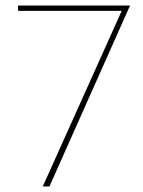

<svg xmlns="http://www.w3.org/2000/svg" viewBox="-20 -671 516 691"><path d="M448 -651 158 0H134L418 -632H45V-651Z"/></svg>

Font: Josefin Sans Thin
Style: Regular
Weight: 250
Designer: Santiago Orozco
Foundry: Typemade
Version: Version 2.000